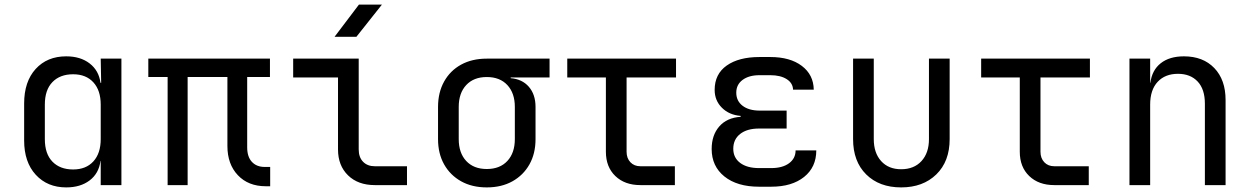

<svg xmlns="http://www.w3.org/2000/svg" viewBox="-20 -805 5440 835"><path d="M268 10Q186 10 135.5 -45Q85 -100 85 -194V-355Q85 -450 135 -505Q185 -560 268 -560Q330 -560 370 -529Q410 -498 417 -445H420L418 -550H508V0H418V-105H417Q410 -51 370 -20.5Q330 10 268 10ZM298 -68Q354 -68 386 -103Q418 -138 418 -200V-350Q418 -412 386 -447Q354 -482 298 -482Q241 -482 208 -448Q175 -414 175 -350V-200Q175 -136 208 -102Q241 -68 298 -68Z M1136 5Q1060 5 1014.5 -43Q969 -91 969 -170V-470H796V0H709V-470H625V-550H1154V-470H1055V-164Q1055 -123 1075.5 -101Q1096 -79 1131 -79H1155V5Z M1610 0Q1537 0 1493.5 -42.5Q1450 -85 1450 -155V-468H1255V-550H1540V-155Q1540 -121 1559 -101.5Q1578 -82 1610 -82H1750V0ZM1435 -645 1541 -785H1641L1530 -645Z M2097 10Q2033 10 1985.5 -16.5Q1938 -43 1911.5 -90Q1885 -137 1885 -200V-340Q1885 -403 1911.5 -450.5Q1938 -498 1985.5 -524Q2033 -550 2097 -550H2370V-468H2201V-465Q2251 -461 2280 -427.5Q2309 -394 2309 -340V-200Q2309 -137 2282.5 -90Q2256 -43 2208.5 -16.5Q2161 10 2097 10ZM2097 -70Q2154 -70 2186.5 -105Q2219 -140 2219 -200V-340Q2219 -400 2186.5 -435Q2154 -470 2097 -470Q2040 -470 2007.5 -435Q1975 -400 1975 -340V-200Q1975 -140 2007.5 -105Q2040 -70 2097 -70Z M2765 0Q2697 0 2656 -39.5Q2615 -79 2615 -145V-468H2447V-550H2920V-468H2705V-145Q2705 -117 2721.5 -99.5Q2738 -82 2765 -82H2915V0Z M3334 7H3281Q3186 7 3130.5 -37.5Q3075 -82 3075 -157Q3075 -217 3108 -255Q3141 -293 3201 -297V-301Q3151 -305 3119.5 -336.5Q3088 -368 3088 -414Q3088 -483 3140.5 -520Q3193 -557 3283 -557H3330Q3416 -557 3467 -518.5Q3518 -480 3519 -415H3429Q3428 -444 3401 -461Q3374 -478 3330 -478H3283Q3237 -478 3209.5 -457.5Q3182 -437 3182 -402Q3182 -366 3209.5 -345Q3237 -324 3284 -324H3401V-246H3281Q3229 -246 3199 -222.5Q3169 -199 3169 -158Q3169 -119 3199 -96.5Q3229 -74 3281 -74H3334Q3383 -74 3411.5 -95Q3440 -116 3440 -151H3530Q3530 -78 3477 -35.5Q3424 7 3334 7Z M3899 10Q3804 10 3747 -46.5Q3690 -103 3690 -200V-550H3780V-200Q3780 -140 3812 -104.5Q3844 -69 3899 -69Q3955 -69 3987.5 -104.5Q4020 -140 4020 -200V-550H4110V-200Q4110 -103 4052 -46.5Q3994 10 3899 10Z M4565 0Q4497 0 4456 -39.5Q4415 -79 4415 -145V-468H4247V-550H4720V-468H4505V-145Q4505 -117 4521.5 -99.5Q4538 -82 4565 -82H4715V0Z M4892 0V-550H4982V-445H4983Q4990 -500 5028 -530Q5066 -560 5129 -560Q5212 -560 5261 -509Q5310 -458 5310 -370V0H5220V-354Q5220 -417 5188.5 -450.5Q5157 -484 5103 -484Q5047 -484 5014.5 -449Q4982 -414 4982 -350V0Z"/></svg>

Font: JetBrainsMonoNL NFM
Style: Regular
Weight: 400
Monospace: yes
Designer: Philipp Nurullin, Konstantin Bulenkov
Foundry: JetBrains
Version: Version 2.304; ttfautohint (v1.8.4.7-5d5b);Nerd Fonts 3.3.0